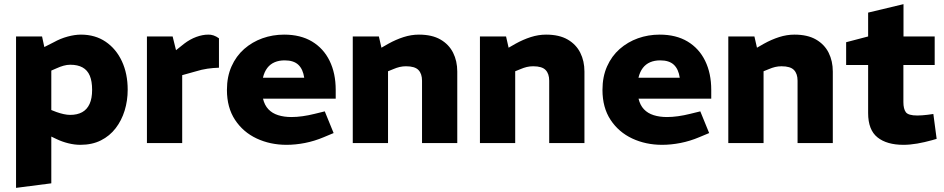

<svg xmlns="http://www.w3.org/2000/svg" viewBox="-20 -693 4572 930"><path d="M57.7 217V-516.4H183.7L194.7 -465.2L240.9 -488.6Q272.5 -506.3 307.5 -515.8Q342.5 -525.3 372 -525.3Q441 -525.3 491.7 -490.9Q542.5 -456.4 570.5 -396.2Q598.5 -335.9 598.5 -258.4Q598.5 -205.3 583.7 -157.3Q568.9 -109.3 540.2 -71.9Q511.4 -34.4 468.7 -13Q426 8.5 369.1 8.5Q341.1 8.5 310.8 1Q280.5 -6.5 253.6 -19.5L228.5 -31.5V195ZM319.8 -136.5Q354.4 -136.5 378 -149.6Q401.6 -162.6 413.9 -189.5Q426.2 -216.3 426.2 -257.9Q426.2 -299.5 414.9 -326.4Q403.6 -353.2 380 -366.3Q356.4 -379.4 320.3 -379.4Q304.3 -379.4 288 -374.8Q271.6 -370.3 254 -362.2L228.5 -351.1V-160.1L253.1 -150.5Q271.2 -144 288.2 -140.3Q305.3 -136.5 319.8 -136.5Z M691.7 0V-516.4H816.2L832.6 -449.9L872.1 -481.4Q900.1 -502.8 930.6 -514.1Q961.2 -525.3 988.7 -525.3Q1001.2 -525.8 1014.4 -521.4Q1027.6 -516.9 1040.6 -507.4V-365.1Q1011.6 -364.1 984.8 -360.3Q958 -356.5 925.5 -346.5L862.5 -328.9V0Z M1367.9 8.5Q1289 8.5 1223.3 -22.2Q1157.6 -53 1118.4 -112.5Q1079.2 -172 1079.2 -257.4Q1079.2 -321.4 1101.4 -371.3Q1123.6 -421.3 1162.5 -455.6Q1201.5 -489.8 1251.2 -507.6Q1300.9 -525.3 1356.3 -525.3Q1435.8 -525.3 1491.5 -491.9Q1547.2 -458.4 1576.6 -398.2Q1606.1 -337.9 1606.1 -257.5V-215.1H1253.9Q1261.4 -183.4 1280 -163.8Q1298.5 -144.2 1327.1 -135.2Q1355.7 -126.1 1391.7 -126.1Q1417.3 -126.1 1445.7 -130.1Q1474.2 -134.1 1504.2 -141.6L1553.1 -153.6L1596 -48.5L1548.1 -28.5Q1503.2 -9.5 1457.3 -0.5Q1411.3 8.5 1367.9 8.5ZM1253.5 -316.4H1453.6Q1447.6 -358 1425 -379.3Q1402.4 -400.6 1358.8 -400.6Q1331.7 -400.6 1310.4 -391.6Q1289.1 -382.6 1274.8 -364Q1260.5 -345.4 1253.5 -316.4Z M1688.7 0V-516.4H1815.2L1827.6 -461.9L1861.6 -481.4Q1897.6 -501.4 1934.9 -513.4Q1972.1 -525.3 2009.1 -525.3Q2072.6 -525.3 2113.5 -501.6Q2154.5 -477.9 2174.7 -437.6Q2194.9 -397.4 2194.9 -346.4V0H2024.2V-302.2Q2024.2 -335.8 2006.8 -353.9Q1989.5 -372 1946.4 -372Q1930.3 -372 1915.5 -368.5Q1900.7 -364.9 1885.6 -358.4L1859.5 -347.8V0Z M2304.7 0V-516.4H2431.2L2443.6 -461.9L2477.6 -481.4Q2513.6 -501.4 2550.9 -513.4Q2588.1 -525.3 2625.1 -525.3Q2688.6 -525.3 2729.5 -501.6Q2770.5 -477.9 2790.7 -437.6Q2810.9 -397.4 2810.9 -346.4V0H2640.2V-302.2Q2640.2 -335.8 2622.8 -353.9Q2605.5 -372 2562.4 -372Q2546.3 -372 2531.5 -368.5Q2516.7 -364.9 2501.6 -358.4L2475.5 -347.8V0Z M3186.9 8.5Q3108 8.5 3042.3 -22.2Q2976.6 -53 2937.4 -112.5Q2898.2 -172 2898.2 -257.4Q2898.2 -321.4 2920.4 -371.3Q2942.6 -421.3 2981.5 -455.6Q3020.5 -489.8 3070.2 -507.6Q3119.9 -525.3 3175.3 -525.3Q3254.8 -525.3 3310.5 -491.9Q3366.2 -458.4 3395.6 -398.2Q3425.1 -337.9 3425.1 -257.5V-215.1H3072.9Q3080.4 -183.4 3099 -163.8Q3117.5 -144.2 3146.1 -135.2Q3174.7 -126.1 3210.7 -126.1Q3236.3 -126.1 3264.7 -130.1Q3293.2 -134.1 3323.2 -141.6L3372.1 -153.6L3415 -48.5L3367.1 -28.5Q3322.2 -9.5 3276.3 -0.5Q3230.3 8.5 3186.9 8.5ZM3072.5 -316.4H3272.6Q3266.6 -358 3244 -379.3Q3221.4 -400.6 3177.8 -400.6Q3150.7 -400.6 3129.4 -391.6Q3108.1 -382.6 3093.8 -364Q3079.5 -345.4 3072.5 -316.4Z M3507.7 0V-516.4H3634.2L3646.6 -461.9L3680.6 -481.4Q3716.6 -501.4 3753.9 -513.4Q3791.1 -525.3 3828.1 -525.3Q3891.6 -525.3 3932.5 -501.6Q3973.5 -477.9 3993.7 -437.6Q4013.9 -397.4 4013.9 -346.4V0H3843.2V-302.2Q3843.2 -335.8 3825.8 -353.9Q3808.5 -372 3765.4 -372Q3749.3 -372 3734.5 -368.5Q3719.7 -364.9 3704.6 -358.4L3678.5 -347.8V0Z M4356.2 8.5Q4275.3 8.5 4230.2 -27.7Q4185 -63.9 4185 -145.3V-378.3H4078.5V-488.5L4185 -516.4V-631.9L4356.3 -672.9V-516.4H4507.4V-378.3H4355.8V-198.6Q4355.8 -166 4367.5 -149.7Q4379.3 -133.5 4423.3 -133.5Q4434.9 -133.5 4447.1 -134.5Q4459.4 -135.5 4472.9 -137L4500.9 -140.9L4516.9 -20.4L4494.4 -13.9Q4459 -4 4423.3 2.3Q4387.6 8.5 4356.2 8.5Z"/></svg>

Font: REM Medium
Style: Regular
Weight: 500
Designer: Octavio Pardo
Foundry: Ashler Design
Version: Version 1.005;gftools[0.9.28]